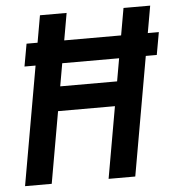

<svg xmlns="http://www.w3.org/2000/svg" viewBox="-51 -740 724 788"><g transform="rotate(-5 311.5 -346.5)"><path d="M61 -489.3 77.6 -582H622.6L606 -489.3ZM364.7 0 486.8 -693.4H596.7L474.6 0ZM20.5 0 142.6 -693.4H252.4L130.4 0ZM98.1 -294.9 114.3 -395.5H521L504.9 -294.9Z"/></g></svg>

Font: Cascadia Mono Medium
Style: Italic
Weight: 500
Italic angle: -10°
Monospace: yes
Designer: Aaron Bell
Foundry: Saja Typeworks
Version: Version 2407.024